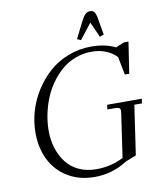

<svg xmlns="http://www.w3.org/2000/svg" viewBox="-97 -984 902 1069"><g transform="rotate(-10 354.0 -449.0)"><path d="M68.8 -291Q68.8 -351.1 85.9 -411.1Q103 -471.2 137 -524.9Q170.9 -578.6 217 -620.4Q263.2 -662.1 325.7 -686.5Q388.2 -710.9 458 -710.9Q535.2 -710.9 594.2 -682.1L641.1 -702.1H667L640.1 -524.9H615.2L595.2 -627Q541.5 -682.1 454.1 -682.1Q405.8 -682.1 362.1 -665.5Q318.4 -648.9 284.9 -620.1Q251.5 -591.3 224.1 -553Q196.8 -514.6 179.2 -470.9Q161.6 -427.2 152.3 -380.9Q143.1 -334.5 143.1 -289.1Q143.1 -236.8 157.5 -191.2Q171.9 -145.5 199 -109.9Q226.1 -74.2 269.5 -53.7Q313 -33.2 367.2 -33.2Q453.1 -33.2 522 -69.8L557.1 -310.1Q559.1 -323.7 559.1 -329.1Q559.1 -341.8 552.2 -345.9Q545.4 -350.1 526.9 -350.1H485.8L488.8 -376H685.1L681.2 -350.1H638.2L597.2 -70.8L537.1 -46.9Q452.6 7.8 352.1 7.8Q264.6 7.8 199.5 -32.2Q134.3 -72.3 101.6 -139.4Q68.8 -206.5 68.8 -291ZM387.2 -765.1 433.1 -856.9Q446.8 -884.3 458.5 -895Q470.2 -905.8 485.8 -905.8Q501.5 -905.8 509.5 -895Q517.6 -884.3 522 -856.9L538.1 -765.1L515.1 -755.9L476.1 -842.8L408.2 -755.9Z"/></g></svg>

Font: Dihjauti
Style: Italic
Weight: 400
Italic angle: -9°
Designer: T. Christopher White
Version: Version 3.0.0